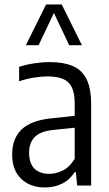

<svg xmlns="http://www.w3.org/2000/svg" viewBox="-20 -828 486 857"><path d="M180.2 8.8Q115.5 8.8 74.9 -29.5Q34.3 -67.9 34.3 -138.2Q34.3 -210.5 77.3 -251Q120.3 -291.5 212.2 -300.1L331.7 -313L342.1 -261L217.7 -248Q162.4 -242.8 136.2 -217.4Q109.9 -191.9 109.9 -146.8Q109.9 -98.3 133.9 -75.2Q157.8 -52 200.7 -52Q228.6 -52 259.1 -66.3Q289.6 -80.6 313.4 -119V-366.2Q313.4 -413.2 300 -439.5Q286.6 -465.7 259.7 -476.3Q232.8 -486.9 192.2 -486.9Q165.4 -486.9 132.1 -481.7Q98.8 -476.4 65.4 -465.2V-529.6Q95.1 -539.7 132.7 -545.3Q170.3 -550.8 203 -550.8Q263.7 -550.8 304.7 -533.3Q345.7 -515.9 366.3 -474.7Q386.8 -433.5 386.8 -363.1V0H324.4L318.5 -59.7H313.5Q290.9 -24.7 256.5 -8Q222 8.8 180.2 8.8ZM95.5 -626.3 185.6 -808H255.5L345.6 -626.3H288.9L214.8 -782.4H226.4L152.3 -626.3Z"/></svg>

Font: Encode Sans Condensed Thin
Style: Regular
Weight: 100
Width: 3
Designer: Multiple Designers
Foundry: Impallari Type
Version: Version 3.002